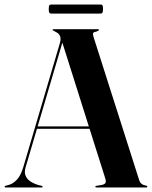

<svg xmlns="http://www.w3.org/2000/svg" viewBox="-26 -829 672 849"><path d="M135 -270H390L391.5 -259.5H132.5ZM162.5 -3.5Q162.5 -2 161.5 -1Q160.5 0 158.5 0H-1.5Q-3 0 -4.2 -1Q-5.5 -2 -5.5 -3.5Q-5.5 -5.5 -4 -6.2Q-2.5 -7 -1 -7.5L18 -13Q34 -18.5 50 -36Q66 -53.5 77 -90L239 -639Q244.5 -659 239 -670.8Q233.5 -682.5 218 -689Q212.5 -693 209.5 -694Q206.5 -695 206.5 -696.5Q206.5 -698.5 207.8 -699.2Q209 -700 212 -700H407Q409 -700 410.2 -699.2Q411.5 -698.5 411.5 -696.5Q411.5 -695 409 -693.5Q406.5 -692 400.5 -689.5Q388.5 -687.5 386 -682.8Q383.5 -678 388 -664.5L589 -34Q592.5 -22 600.2 -16Q608 -10 619.5 -8.5Q623 -7.5 624.2 -6.5Q625.5 -5.5 625.5 -3.5Q625.5 -2 624.2 -1Q623 0 621 0H400Q398 0 396.8 -1Q395.5 -2 395.5 -3.5Q395.5 -5.5 397 -6Q398.5 -6.5 401.5 -7.5L425.5 -11.5Q438 -14.5 440.8 -21.2Q443.5 -28 439.5 -40L247.5 -647.5L259.5 -673.5L87 -88.5Q81 -68 86.8 -53Q92.5 -38 106.8 -28Q121 -18 141.5 -11.5L157.5 -7.5Q160 -7 161.2 -6Q162.5 -5 162.5 -3.5ZM189.5 -789Q189.5 -801 191.8 -805Q194 -809 201 -809H418Q425 -809 427.2 -805.5Q429.5 -802 429.5 -789Q429.5 -777.5 427.2 -773.2Q425 -769 418 -769H201Q194 -769 191.8 -773.2Q189.5 -777.5 189.5 -789Z"/></svg>

Font: Fraunces 120pt SemiBold
Style: Regular
Weight: 600
Version: Version 1.000;[b76b70a41]